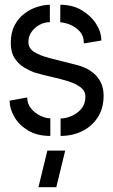

<svg xmlns="http://www.w3.org/2000/svg" viewBox="-20 -560 471 798"><path d="M139.8 218 176.8 66H251L214 218ZM231.8 5V-67.6Q252.8 -67.6 277 -77.7Q301.2 -87.8 318.1 -108Q335 -128.2 335 -158.2Q335 -181.8 315.2 -197Q295.4 -212.2 263.5 -222.2Q231.6 -232.2 194.1 -240.5Q156.6 -248.8 121.8 -259.2Q104 -265.6 81.3 -278.9Q58.6 -292.2 41.7 -316.8Q24.8 -341.4 24.8 -381.4Q24.8 -425.4 41.2 -455.8Q57.6 -486.2 83.2 -504.9Q108.8 -523.6 136.6 -531.9Q164.4 -540.2 187.2 -540.2V-467.8Q164.2 -467.8 143.8 -456.6Q123.4 -445.4 110.7 -426.9Q98 -408.4 98 -385.4Q98 -360.2 120.6 -345Q143.2 -329.8 188 -318.1Q232.8 -306.4 299 -290Q314.2 -286.6 333.1 -278.3Q352 -270 369.8 -255Q387.6 -240 399.1 -217.1Q410.6 -194.2 410.6 -161.8Q410.6 -110.2 386.6 -72.7Q362.6 -35.2 322 -15.1Q281.4 5 231.8 5ZM189.2 5Q134.8 5 97.1 -17.5Q59.4 -40 39.7 -74Q20 -108 20 -141.6L93 -155Q93 -129.8 108.4 -110.2Q123.8 -90.6 146.1 -79.6Q168.4 -68.6 189.2 -68.2ZM328.6 -379.6Q328.6 -411.8 310.1 -430.9Q291.6 -450 268.3 -458.6Q245 -467.2 230.4 -467.2L230.8 -540.2Q281.8 -540.2 319.9 -517.4Q358 -494.6 379.6 -460.7Q401.2 -426.8 401.2 -391.6Z"/></svg>

Font: Stick No Bills ExtraLight
Style: Regular
Weight: 200
Designer: Kosala Senevirathne, Siva Puranthara, Lasantha Premarathna, Tharique Azeez
Foundry: mooniak
Version: Version 2.000